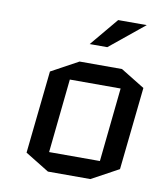

<svg xmlns="http://www.w3.org/2000/svg" viewBox="-81 -786 748 860"><g transform="rotate(10 292.5 -356.5)"><path d="M511 -62 388 5H195L86 -62L126 -438L249 -505H442L551 -438ZM220 -418 185 -82H416L451 -418ZM280 -590 387 -718H517L360 -590Z"/></g></svg>

Font: Quantico
Style: Italic
Weight: 400
Italic angle: -12°
Designer: Matt Desmond
Foundry: MADtype
Version: Version 2.002